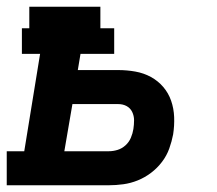

<svg xmlns="http://www.w3.org/2000/svg" viewBox="-24 -550 644 570"><path d="M-4 0V-101H48L95 -390H41V-466H63V-530H274V-466H315V-390H215L207 -342H327Q353 -342 378 -337.5Q403 -333 424 -321.5Q445 -310 460.5 -292Q476 -274 484 -251Q492 -228 493 -202.5Q494 -177 490 -151Q486 -130 478.5 -109Q471 -88 457 -69.5Q443 -51 424.5 -37Q406 -23 385 -14.5Q364 -6 342 -3Q320 0 299 0ZM167 -101H299Q312 -101 325 -105Q338 -109 348.5 -118.5Q359 -128 364.5 -141Q370 -154 372 -167Q374 -180 374 -193Q374 -206 368.5 -217.5Q363 -229 352 -235Q341 -241 327 -241H191Z"/></svg>

Font: Iosevka Slab Extended Oblique
Style: Bold
Weight: 700
Width: 7
Italic angle: -9°
Monospace: yes
Designer: Belleve Invis
Foundry: Belleve Invis
Version: Version 11.1.1; ttfautohint (v1.8.3)